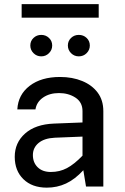

<svg xmlns="http://www.w3.org/2000/svg" viewBox="-20 -883 592 909"><path d="M447.3 -863.3V-799.3H82.5V-863.3ZM469.2 -356.9V0H387.2L374.5 -77.1Q334.5 -33.7 292.5 -14.2Q250.5 5.4 201.7 5.4Q131.8 5.4 90.8 -34.7Q49.8 -74.7 49.8 -140.6Q49.8 -207.5 98.9 -251Q147.9 -294.4 234.9 -297.9L370.6 -303.2V-356.9Q370.6 -398.9 337.4 -420.7Q304.2 -442.4 259.3 -442.4Q214.4 -442.4 183.8 -421.1Q153.3 -399.9 147.9 -365.2H62Q65.9 -435.1 120.6 -476.8Q175.3 -518.6 264.2 -518.6Q322.8 -518.6 369.1 -499.5Q415.5 -480.5 442.4 -444.6Q469.2 -408.7 469.2 -356.9ZM135.7 -148.9Q135.7 -113.3 158.4 -91.1Q181.2 -68.8 220.7 -68.8Q262.2 -68.8 296.6 -86.9Q331.1 -105 370.6 -146V-236.3L239.3 -231Q189.5 -228.5 162.6 -206.1Q135.7 -183.6 135.7 -148.9ZM123.5 -667.5Q123.5 -689 138.7 -703.4Q153.8 -717.8 175.3 -717.8Q196.8 -717.8 211.9 -703.4Q227.1 -689 227.1 -667.5Q227.1 -646.5 211.9 -631.3Q196.8 -616.2 175.3 -616.2Q153.8 -616.2 138.7 -631.3Q123.5 -646.5 123.5 -667.5ZM301.3 -667.5Q301.3 -689 316.4 -703.4Q331.5 -717.8 353 -717.8Q375 -717.8 390.1 -703.4Q405.3 -689 405.3 -667.5Q405.3 -646.5 390.1 -631.3Q375 -616.2 353 -616.2Q331.5 -616.2 316.4 -631.3Q301.3 -646.5 301.3 -667.5Z"/></svg>

Font: Estedad-FD Medium
Style: Regular
Weight: 500
Designer: Amin Abedi
Version: Version 7.3